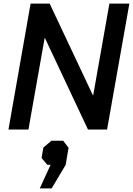

<svg xmlns="http://www.w3.org/2000/svg" viewBox="-20 -720 739 1067"><path d="M150 -700H256L496 -191H498L588 -700H699L575 0H469L230 -508H228L138 0H27ZM261 196H243L211 158L221 100L266 62H331L361 101L345 196L267 327H201Z"/></svg>

Font: Chakra Petch SemiBold
Style: Italic
Weight: 600
Italic angle: -10°
Designer: Katatrad Aksorn Co.,Ltd.
Foundry: Cadson Demak Co.,Ltd.
Version: Version 1.000; ttfautohint (v1.6)